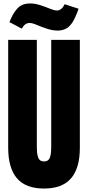

<svg xmlns="http://www.w3.org/2000/svg" viewBox="-20 -1092 514 1120"><path d="M27.8 -230V-859.4H194.8V-236.8Q194.8 -217.3 196 -204.6Q197.3 -191.9 201.2 -178Q205.1 -164.1 213.9 -157.2Q222.7 -150.4 236.8 -150.4Q251 -150.4 260 -157.2Q269 -164.1 272.7 -178Q276.4 -191.9 277.6 -204.3Q278.8 -216.8 278.8 -236.8V-859.4H445.8V-230Q445.8 -111.3 394.5 -51.8Q343.3 7.8 236.8 7.8Q130.4 7.8 79.1 -51.8Q27.8 -111.3 27.8 -230ZM317.4 -913.6Q286.1 -913.6 253.4 -924.6Q220.7 -935.5 194.3 -946.8Q168 -958 152.3 -958Q124.5 -958 107.4 -924.8L35.2 -962.9Q45.4 -988.8 54.7 -1005.4Q64 -1022 77.9 -1038.8Q91.8 -1055.7 111.1 -1063.7Q130.4 -1071.8 155.8 -1071.8Q185.5 -1071.8 216.3 -1061.5Q247.1 -1051.3 272 -1041Q296.9 -1030.8 312 -1030.8Q339.4 -1030.8 357.4 -1067.4L438.5 -1041Q432.1 -1023.4 428 -1012.9Q423.8 -1002.4 416.7 -987.3Q409.7 -972.2 403.6 -962.9Q397.5 -953.6 388.2 -943.1Q378.9 -932.6 369.1 -927Q359.4 -921.4 345.9 -917.5Q332.5 -913.6 317.4 -913.6Z"/></svg>

Font: Anton
Style: Regular
Weight: 400
Designer: Vernon Adams, Tural Alisoy
Foundry: Vernon Adams
Version: Version 2.300